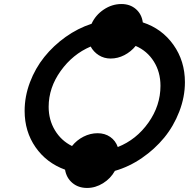

<svg xmlns="http://www.w3.org/2000/svg" viewBox="-20 -844 929 944"><path d="M101.1 -298.8Q101.1 -370.1 127.2 -439.2Q153.3 -508.3 198 -564Q242.7 -619.6 302.7 -662.4Q362.8 -705.1 430.2 -727.1Q449.7 -770 490.2 -797.1Q530.8 -824.2 577.1 -824.2Q619.6 -824.2 648.2 -799.3Q676.8 -774.4 682.1 -733.9Q776.4 -703.1 832.8 -623.5Q889.2 -543.9 889.2 -439.9Q889.2 -367.2 861.6 -295.7Q834 -224.1 787.4 -167.2Q740.7 -110.4 677.7 -67.1Q614.7 -23.9 544.9 -3.9Q523.9 33.7 486.6 56.9Q449.2 80.1 408.2 80.1Q365.2 80.1 335.9 55.4Q306.6 30.8 299.8 -9.8Q208.5 -43 154.8 -120.1Q101.1 -197.3 101.1 -298.8ZM219.2 -318.8Q219.2 -254.9 250 -203.6Q280.8 -152.3 334 -126Q357.4 -155.3 390.6 -172.1Q423.8 -189 460 -189Q495.6 -189 522 -170.7Q548.3 -152.3 559.1 -121.1Q650.4 -157.2 709.7 -241Q769 -324.7 769 -421.9Q769 -489.7 736.3 -541.7Q703.6 -593.8 647 -618.2Q624 -589.8 591.6 -573Q559.1 -556.2 523.9 -556.2Q491.7 -556.2 465.8 -572.5Q439.9 -588.9 425.8 -615.2Q337.4 -577.6 278.3 -495.1Q219.2 -412.6 219.2 -318.8Z"/></svg>

Font: Involve SemiBold Oblique
Style: Italic
Weight: 600
Italic angle: -10.5°
Designer: Stefan Peev
Foundry: Context Ltd.
Version: Version 1.001